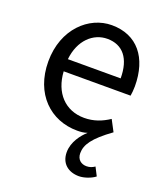

<svg xmlns="http://www.w3.org/2000/svg" viewBox="-131 -587 758 882"><g transform="rotate(20 248.0 -146.0)"><path d="M268 121C268 177 307 206 358 206C383 206 417 194 436 179L415 138C403 146 391 151 375 151C350 151 328 136 328 104C328 63 353 24 439 -38L410 -93C374 -69 335 -54 289 -54C196 -54 134 -120 128 -223H455C457 -235 459 -253 459 -270C459 -409 389 -498 264 -498C153 -498 46 -401 46 -242C46 -83 149 12 279 12C295 12 311 11 328 5C302 28 268 71 268 121ZM385 -282H127C137 -378 198 -432 266 -432C342 -432 385 -379 385 -282Z"/></g></svg>

Font: Cambridge Sans
Style: Regular
Weight: 400
Version: Version 2.020;PS 002.020;hotconv 1.0.88;makeotf.lib2.5.64775